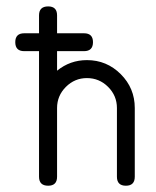

<svg xmlns="http://www.w3.org/2000/svg" viewBox="-20 -591 496 611"><path d="M408.9 -28.6Q408.9 0 380.6 0Q352.1 0 352.1 -28.6V-247.3Q352.1 -286.4 324 -314.5Q295.9 -342.5 256.6 -342.5Q217.8 -342.5 189.7 -314.5Q161.6 -286.4 161.6 -247.3V-28.6Q161.6 0 133.3 0Q104.2 0 104.2 -28.6V-428.2H57.1Q28.6 -428.2 28.6 -456.8Q28.6 -485.1 57.1 -485.1H104.2V-542.2Q104.2 -570.6 133.3 -570.6Q161.6 -570.6 161.6 -542.2V-485.1H247.3Q275.9 -485.1 275.9 -456.8Q275.9 -428.2 247.3 -428.2H161.6V-366Q203.1 -399.7 256.6 -399.7Q319.6 -399.7 364.3 -355Q408.9 -310.3 408.9 -247.3Z"/></svg>

Font: EnergyBar
Style: Regular
Weight: 400
Italic angle: -10°
Version: 1.0 2000-03-28